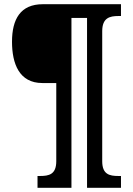

<svg xmlns="http://www.w3.org/2000/svg" viewBox="-20 -780 630 911"><path d="M158 111H319V-695H393V111H554V55H542C500 55 465 48 465 -15V-632C465 -695 500 -704 542 -704H554V-760H183C77 -760 37 -689 37 -582C37 -478 71 -386 181 -386H247V-15C247 48 212 55 170 55H158Z"/></svg>

Font: Noto Serif Devanagari SemiCondensed ExtraBold
Style: Regular
Weight: 800
Width: 4
Designer: Universal Thirst, Indian Type Foundry and the Monotype Design Team
Foundry: Monotype Imaging Inc.
Version: Version 2.004